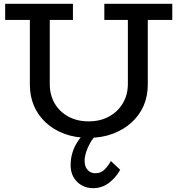

<svg xmlns="http://www.w3.org/2000/svg" viewBox="-20 -706 927 1003"><path d="M443 14Q373 14 316.5 -7Q260 -28 219.5 -65.5Q179 -103 157.5 -153Q136 -203 136 -264V-641H240V-267Q240 -210 265.5 -166Q291 -122 337 -97Q383 -72 443 -72Q504 -72 550 -97.5Q596 -123 622 -167Q648 -211 648 -268V-641H752V-264Q752 -203 730 -153Q708 -103 666.5 -65.5Q625 -28 568.5 -7Q512 14 443 14ZM7 -602V-686H361V-602ZM525 -602V-686H880V-602ZM467 277Q416 277 382.5 243.5Q349 210 349 157Q349 123 358 93Q367 63 383.5 37Q400 11 421 -10L485 -5Q463 19 449.5 43.5Q436 68 429 91.5Q422 115 422 134Q422 165 438 182Q454 199 478 199Q508 199 527.5 178.5Q547 158 559 135L608 181Q583 225 547 251Q511 277 467 277Z"/></svg>

Font: BioRhyme
Style: Regular
Weight: 400
Designer: Aoife Mooney
Foundry: Aoife Mooney Type
Version: Version 1.600;gftools[0.9.33]